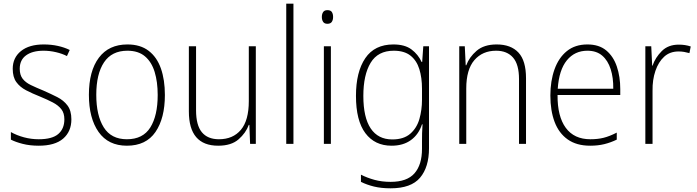

<svg xmlns="http://www.w3.org/2000/svg" viewBox="-20 -780 3779 1041"><path d="M367 -133Q367 -67 322.5 -28.5Q278 10 190 10Q142 10 103 0Q64 -10 39 -23V-64Q71 -46 110 -35.5Q149 -25 190 -25Q263 -25 296 -53.5Q329 -82 329 -133Q329 -167 312.5 -188Q296 -209 266.5 -224.5Q237 -240 198 -256Q155 -273 121.5 -290.5Q88 -308 68.5 -335Q49 -362 49 -407Q49 -467 93.5 -503Q138 -539 217 -539Q258 -539 294 -531Q330 -523 358 -509L343 -476Q318 -489 284 -497Q250 -505 216 -505Q156 -505 121.5 -480Q87 -455 87 -407Q87 -374 102.5 -353.5Q118 -333 147 -319Q176 -305 215 -289Q256 -271 290.5 -253.5Q325 -236 346 -208Q367 -180 367 -133Z M874 -265Q874 -139 823 -64.5Q772 10 668 10Q567 10 514.5 -64.5Q462 -139 462 -266Q462 -395 516 -467Q570 -539 671 -539Q741 -539 786 -504.5Q831 -470 852.5 -408.5Q874 -347 874 -265ZM502 -266Q502 -154 542.5 -89.5Q583 -25 668 -25Q755 -25 795 -89Q835 -153 835 -265Q835 -336 818.5 -390Q802 -444 766 -474.5Q730 -505 671 -505Q586 -505 544 -442Q502 -379 502 -266Z M1367 -529V0H1336L1332 -103H1329Q1313 -59 1273.5 -24.5Q1234 10 1163 10Q1004 10 1004 -176V-529H1043V-182Q1043 -101 1074.5 -63Q1106 -25 1167 -25Q1243 -25 1286 -76Q1329 -127 1329 -232V-529Z M1571 0H1532V-760H1571Z M1755 -725Q1773 -725 1779.5 -714.5Q1786 -704 1786 -688Q1786 -672 1779 -661.5Q1772 -651 1755 -651Q1739 -651 1732 -661.5Q1725 -672 1725 -688Q1725 -704 1732 -714.5Q1739 -725 1755 -725ZM1774 -529V0H1736V-529Z M2113 -539Q2175 -539 2211 -512Q2247 -485 2266 -444H2269L2275 -529H2306V24Q2306 126 2257.5 183.5Q2209 241 2098 241Q2047 241 2008 231.5Q1969 222 1937 206V167Q1970 184 2010 195Q2050 206 2098 206Q2187 206 2227.5 159.5Q2268 113 2268 27V-12Q2268 -36 2268.5 -58Q2269 -80 2271 -106H2268Q2250 -51 2208 -20.5Q2166 10 2103 10Q2012 10 1961 -58Q1910 -126 1910 -260Q1910 -390 1960.5 -464.5Q2011 -539 2113 -539ZM2115 -505Q2029 -505 1989.5 -439.5Q1950 -374 1950 -260Q1950 -143 1990 -83.5Q2030 -24 2107 -24Q2169 -24 2204.5 -55Q2240 -86 2254 -135Q2268 -184 2268 -239V-299Q2268 -359 2253.5 -405.5Q2239 -452 2205.5 -478.5Q2172 -505 2115 -505Z M2673 -539Q2750 -539 2791 -495Q2832 -451 2832 -356V0H2794V-351Q2794 -431 2761.5 -468Q2729 -505 2670 -505Q2596 -505 2552 -454Q2508 -403 2508 -300V0H2470V-529H2500L2505 -426H2508Q2524 -470 2564 -504.5Q2604 -539 2673 -539Z M3165 -539Q3228 -539 3267 -506.5Q3306 -474 3324.5 -419Q3343 -364 3343 -297V-265H3003Q3002 -149 3047.5 -87Q3093 -25 3181 -25Q3221 -25 3253 -33Q3285 -41 3324 -61V-23Q3291 -7 3256.5 1.5Q3222 10 3180 10Q3106 10 3058 -24Q3010 -58 2987 -119Q2964 -180 2964 -262Q2964 -341 2986.5 -404Q3009 -467 3053.5 -503Q3098 -539 3165 -539ZM3165 -505Q3096 -505 3053.5 -453Q3011 -401 3004 -299H3305Q3306 -358 3291 -405Q3276 -452 3245 -478.5Q3214 -505 3165 -505Z M3660 -538Q3696 -538 3725 -528L3718 -492Q3704 -496 3689.5 -498.5Q3675 -501 3659 -501Q3612 -501 3581 -472.5Q3550 -444 3533.5 -395.5Q3517 -347 3518 -288V0H3479V-529H3511L3516 -424H3518Q3533 -468 3568 -503Q3603 -538 3660 -538Z"/></svg>

Font: Noto Sans Lao Looped SemiCondensed ExtraLight
Style: Regular
Weight: 200
Width: 4
Designer: Mark Frömberg, Ben Mitchell
Foundry: The Fontpad Ltd
Version: Version 1.002; ttfautohint (v1.8.4.7-5d5b)